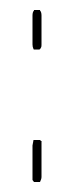

<svg xmlns="http://www.w3.org/2000/svg" viewBox="-20 -364 150 384"><path d="M60 -344V-343Q63 -340 63 -333V-275Q63 -271 62.5 -270Q62 -269 61 -267L59 -265H48Q47 -265 47 -266Q45 -270 45 -275V-333Q45 -340 48 -343V-344ZM47 -84H60L64 -80H63V-73V-10Q63 -6 60 0H48L45 -4V-10V-73Q45 -74 47 -84Z"/></svg>

Font: Chathura Light
Style: Regular
Weight: 300
Designer: Appaji Ambarisha Darbha
Foundry: Aditya Fonts
Version: Version 1.002 2016